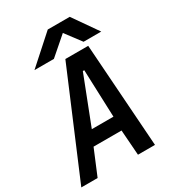

<svg xmlns="http://www.w3.org/2000/svg" viewBox="-228 -1051 1048 1168"><g transform="rotate(-30 296.0 -467.0)"><path d="M299 -725H459.5L510 0H390.5L377.5 -177.5H181L107 0H-7.5ZM377 -275 364.5 -608.5H354.5L225 -275ZM296 -934H450.5L571.5 -760.5H447.5L365 -870L239 -760.5H102.5Z"/></g></svg>

Font: JuliaMono SemiBold
Style: Italic
Weight: 600
Italic angle: -9°
Monospace: yes
Designer: cormullion
Foundry: corm
Version: Version 0.056; ttfautohint (v1.8.4)